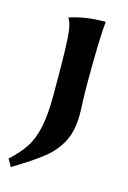

<svg xmlns="http://www.w3.org/2000/svg" viewBox="-123 -467 471 706"><g transform="rotate(15 112.5 -114.0)"><path d="M-25 161Q11 128 32 96.5Q53 65 63.5 17Q74 -31 74 -106Q74 -221 72.5 -274.5Q71 -328 67 -355Q63 -382 53 -397Q87 -408 119 -412.5Q151 -417 190 -417Q183 -357 183 -172L184 -120Q186 -88 186 -63Q186 -2 165 39.5Q144 81 105 112.5Q66 144 -9 189Z"/></g></svg>

Font: Mirza SemiBold
Style: Regular
Weight: 600
Designer: Arabic design by Kourosh Beigpour, Latin design by Eduardo Tunni, engineering by Lasse Fister
Version: Version 1.0010g